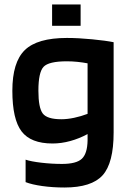

<svg xmlns="http://www.w3.org/2000/svg" viewBox="-20 -673 580 855"><path d="M267 162Q215 162 168.5 155.5Q122 149 94 138V38Q117 46 163.5 51.5Q210 57 256 57Q320 57 344.5 34Q369 11 370 -48V-76Q333 -56 293 -45Q253 -34 214 -34Q117 -34 76 -88Q35 -142 35 -269Q35 -396 90.5 -450Q146 -504 278 -504Q329 -504 390.5 -498Q452 -492 486 -485V-83Q486 53 437 107.5Q388 162 267 162ZM278 -400Q197 -400 174 -375.5Q151 -351 151 -269Q151 -193 170.5 -167.5Q190 -142 253 -142Q280 -142 310.5 -148.5Q341 -155 370 -166V-391Q349 -395 325.5 -397.5Q302 -400 278 -400ZM339 -558H212V-653H339Z"/></svg>

Font: Blinker SemiBold
Style: Regular
Weight: 600
Designer: Juergen Huber
Foundry: supertype
Version: Version 1.015;PS 1.15;hotconv 1.0.88;makeotf.lib2.5.647800